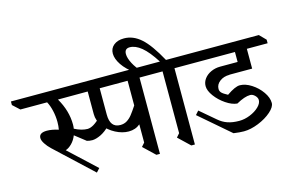

<svg xmlns="http://www.w3.org/2000/svg" viewBox="-227 -1379 2600 1714"><g transform="rotate(-15 1073.0 -521.5)"><path d="M381 -444Q381 -424 378 -406Q443 -372 498 -372Q525 -373 555 -391Q585 -409 625 -448L683 -388V-355Q634 -306 590.5 -285.5Q547 -265 514 -264Q486 -264 463 -271L363 -349Q346 -306 317 -277Q288 -248 259 -239L507 -8L476 26L138 -290Q108 -318 88 -349Q68 -380 68 -402Q68 -451 141 -451Q187 -451 247 -432Q253 -465 253 -502Q253 -555 241 -607Q229 -659 209 -695H-38L-101 -753V-786H718L775 -728V-695L309 -694Q381 -571 381 -444Z M1220 -695H1063V10H1030L924 -91L953 -124V-292Q910 -255 847 -255Q788 -255 726.5 -287Q665 -319 624.5 -372Q584 -425 584 -485V-695H505L448 -753V-786H1162L1220 -728ZM695 -695V-452Q695 -330 789 -330Q824 -330 850.5 -346.5Q877 -363 898.5 -390Q920 -417 953 -467V-695Z M1386 -695V10H1353L1247 -91L1276 -124V-695H1202L1145 -753V-786H1276Q1211 -888 1155.5 -933.5Q1100 -979 1048 -979Q1000 -979 1000 -929Q1000 -892 1026.5 -841Q1053 -790 1097 -746H1041Q963 -802 925.5 -858.5Q888 -915 888 -963Q888 -1011 923.5 -1040Q959 -1069 1018 -1069Q1103 -1069 1175.5 -1004.5Q1248 -940 1332 -786H1486L1543 -728V-695Z M1718 -414Q1718 -393 1732.5 -378Q1747 -363 1787 -342Q1866 -397 1909 -397Q1960 -397 2015.5 -361.5Q2071 -326 2108 -273Q2145 -220 2145 -171Q2145 -134 2096 -91Q2047 -48 1975 -19Q1903 10 1840 10Q1801 10 1745 2L1463 -241L1493 -275L1633 -156Q1672 -122 1717.5 -106.5Q1763 -91 1824 -91Q1874 -91 1924.5 -111.5Q1975 -132 2007.5 -163.5Q2040 -195 2040 -226Q2040 -248 2019.5 -268.5Q1999 -289 1976 -289Q1925 -289 1847 -245Q1799 -249 1743.5 -286.5Q1688 -324 1650.5 -375Q1613 -426 1613 -468Q1613 -505 1636 -536Q1659 -567 1698.5 -585Q1738 -603 1784 -603H1945V-695H1412L1355 -753V-786H2190L2247 -728V-695H2055V-512H1846L1845 -511Q1791 -511 1754.5 -483Q1718 -455 1718 -414Z"/></g></svg>

Font: Inknut Antiqua Light
Style: Regular
Weight: 300
Designer: Claus Eggers Sørensen
Foundry: Claus Eggers Sørensen
Version: Version 1.003; ttfautohint (v1.8.2) -l 8 -r 50 -G 200 -x 14 